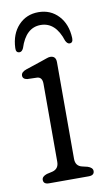

<svg xmlns="http://www.w3.org/2000/svg" viewBox="-73 -634 366 671"><g transform="rotate(-10 110.0 -298.0)"><path d="M146.5 -412V-69Q146.5 -43.5 169.5 -38L188.5 -33.5Q206.5 -27.5 206.5 -15.5Q206.5 0 186.5 0H46Q26 0 26 -15.5Q26 -27.5 44 -33.5L64 -38Q87 -44 87 -69V-346Q87 -369.5 69 -371L34 -372Q18 -374.5 18 -387Q18 -399.5 37 -406L92.5 -424.5Q103 -428 111.8 -431.2Q120.5 -434.5 126 -434.5Q146.5 -434.5 146.5 -412ZM112.5 -550Q60 -550 38 -481Q32.5 -469 24 -469Q10.5 -469 11.5 -486Q13.5 -535.5 41.5 -565.5Q69.5 -595.5 112.5 -595.5Q155.5 -595.5 183.5 -565.5Q211.5 -535.5 213.5 -486Q214 -469 201.5 -469Q193.5 -469 187.5 -481Q165.5 -550 112.5 -550Z"/></g></svg>

Font: Fraunces 144pt S100 Light
Style: Regular
Weight: 300
Version: Version 1.000; ttfautohint (v1.8.3)